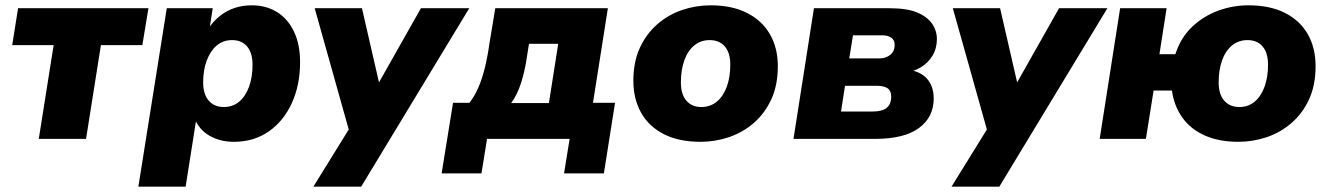

<svg xmlns="http://www.w3.org/2000/svg" viewBox="-20 -523 5012 723"><path d="M126 0 182 -353H26L48 -492H539L516 -353H360L304 0Z M501 180 608 -492H781L769 -414H764Q782 -442 807.5 -462.5Q833 -483 863.5 -493Q894 -503 928 -503Q983 -503 1024 -477Q1065 -451 1087.5 -403Q1110 -355 1110 -289Q1110 -203 1079 -135Q1048 -67 992 -28Q936 11 861 11Q808 11 768 -12.5Q728 -36 711 -81L720 -80L679 180ZM823 -120Q857 -120 881 -140.5Q905 -161 918 -197Q931 -233 931 -279Q931 -324 910.5 -348Q890 -372 854 -372Q820 -372 796 -351.5Q772 -331 758.5 -295Q745 -259 745 -213Q745 -168 766 -144Q787 -120 823 -120Z M1160 180 1314 -69 1304 3 1165 -492H1343L1417 -170H1383L1565 -492H1747L1340 180Z M1643 130 1686 -136H1748Q1767 -161 1780.5 -191.5Q1794 -222 1804.5 -262.5Q1815 -303 1823 -359L1845 -492H2269L2213 -136H2296L2254 130H2104L2125 0H1814L1793 130ZM1905 -135H2047L2082 -358H1972L1964 -308Q1957 -258 1942.5 -212Q1928 -166 1905 -135Z M2618 11Q2537 11 2480.5 -17.5Q2424 -46 2394.5 -98Q2365 -150 2365 -219Q2365 -290 2389.5 -343Q2414 -396 2455.5 -432Q2497 -468 2549 -485.5Q2601 -503 2656 -503Q2736 -503 2792.5 -474.5Q2849 -446 2879 -394.5Q2909 -343 2909 -274Q2909 -202 2884.5 -149Q2860 -96 2818.5 -60Q2777 -24 2725 -6.5Q2673 11 2618 11ZM2621 -120Q2655 -120 2679.5 -140.5Q2704 -161 2717 -197Q2730 -233 2730 -279Q2730 -324 2709.5 -348Q2689 -372 2652 -372Q2619 -372 2594.5 -352Q2570 -332 2557 -296Q2544 -260 2544 -213Q2544 -168 2564.5 -144Q2585 -120 2621 -120Z M2968 0 3045 -492H3331Q3395 -492 3433.5 -476Q3472 -460 3490 -433.5Q3508 -407 3508 -376Q3508 -341 3491.5 -313.5Q3475 -286 3446.5 -269Q3418 -252 3380 -248L3383 -263Q3441 -258 3468.5 -229Q3496 -200 3496 -152Q3496 -82 3440.5 -41Q3385 0 3275 0ZM3147 -103H3265Q3302 -103 3319 -117Q3336 -131 3336 -159Q3336 -181 3322.5 -190.5Q3309 -200 3281 -200H3162ZM3178 -303H3290Q3316 -303 3332.5 -316.5Q3349 -330 3349 -354Q3349 -372 3336.5 -381Q3324 -390 3302 -390H3192Z M3563 180 3717 -69 3707 3 3568 -492H3746L3820 -170H3786L3968 -492H4150L3743 180Z M4643 11Q4571 11 4517.5 -12.5Q4464 -36 4432.5 -80Q4401 -124 4393 -182H4324L4295 0H4121L4198 -492H4373L4346 -319H4406Q4426 -381 4468.5 -421.5Q4511 -462 4566.5 -482.5Q4622 -503 4681 -503Q4762 -503 4818.5 -474.5Q4875 -446 4904.5 -394.5Q4934 -343 4934 -274Q4934 -202 4909.5 -149Q4885 -96 4843.5 -60Q4802 -24 4750 -6.5Q4698 11 4643 11ZM4647 -120Q4681 -120 4705 -140.5Q4729 -161 4742 -197Q4755 -233 4755 -279Q4755 -324 4734.5 -348Q4714 -372 4678 -372Q4644 -372 4619.5 -352Q4595 -332 4582 -296Q4569 -260 4569 -213Q4569 -168 4590 -144Q4611 -120 4647 -120Z"/></svg>

Font: Nunito Sans 12pt Black
Style: Italic
Weight: 900
Italic angle: -9°
Designer: Vernon Adams
Foundry: Vernon Adams
Version: Version 3.101;gftools[0.9.27]